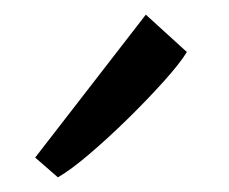

<svg xmlns="http://www.w3.org/2000/svg" viewBox="-20 -852 313 262"><path d="M59 -610 28 -637 179 -832 235 -781Q225.5 -765.5 203.5 -741Q181.5 -716.5 154.5 -690Q127.5 -663.5 102 -641.8Q76.5 -620 59 -610Z"/></svg>

Font: Koeln Type Sans Light
Style: Italic
Weight: 300
Italic angle: -7.5°
Designer: Eben Sorkin
Foundry: Eben Sorkin
Version: Version 2.001